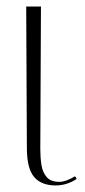

<svg xmlns="http://www.w3.org/2000/svg" viewBox="-20 -556 258 586"><path d="M150 10Q106 10 84 -16Q62 -42 62 -105L60 -536H105L103 -101Q103 -75 106.5 -52.5Q110 -30 122.5 -15.5Q135 -1 161 -1Q181 -1 209 -18L214 -10Q201 -1 184.5 4.5Q168 10 150 10Z"/></svg>

Font: Noto Serif Display ExtraCondensed ExtraLight
Style: Regular
Weight: 200
Width: 2
Designer: Monotype Design Team
Foundry: Monotype Imaging Inc.
Version: Version 2.009